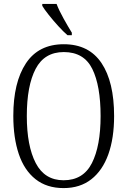

<svg xmlns="http://www.w3.org/2000/svg" viewBox="-20 -951 652 981"><path d="M305 10Q219 10 161.5 -35.5Q104 -81 76 -164Q48 -247 48 -359Q48 -530 112.5 -627.5Q177 -725 306 -725Q434 -725 498.5 -629Q563 -533 563 -358Q563 -245 533.5 -162.5Q504 -80 446.5 -35Q389 10 305 10ZM305 -30Q405 -30 449.5 -117.5Q494 -205 494 -358Q494 -513 451.5 -599Q409 -685 306 -685Q207 -685 162 -599Q117 -513 117 -358Q117 -206 162.5 -118Q208 -30 305 -30ZM325 -771Q304 -789 278 -817.5Q252 -846 229 -875Q206 -904 196 -921V-931H269Q282 -897 305.5 -855Q329 -813 347 -784V-771Z"/></svg>

Font: Noto Serif Bengali Condensed Light
Style: Regular
Weight: 300
Width: 3
Designer: Juan Bruce, Universal Thirst, Indian Type Foundry and the Monotype Design Team.
Foundry: Monotype Imaging Inc.
Version: Version 2.003; ttfautohint (v1.8.4.7-5d5b)